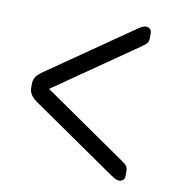

<svg xmlns="http://www.w3.org/2000/svg" viewBox="-66 -681 613 658"><g transform="rotate(10 240.5 -352.0)"><path d="M390 -84Q383 -84 375.5 -88.5Q368 -93 363 -96L68 -300Q52 -311 45.5 -322Q39 -333 39 -346V-358Q39 -372 45.5 -382.5Q52 -393 68 -404L363 -608Q368 -611 375.5 -615.5Q383 -620 390 -620Q398 -620 404 -615Q410 -610 410 -600V-583Q410 -573 405.5 -566.5Q401 -560 389 -552L100 -352L389 -152Q401 -144 405.5 -137.5Q410 -131 410 -121V-104Q410 -94 404 -89Q398 -84 390 -84Z"/></g></svg>

Font: Rubik Light Light
Style: Regular
Weight: 300
Version: Version 2.101